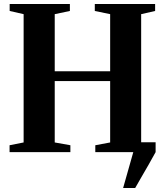

<svg xmlns="http://www.w3.org/2000/svg" viewBox="-20 -763 827 963"><path d="M597.5 180 648.5 0 642 -49.5H760.5V0Q743 32 724.8 64Q706.5 96 689.2 125.5Q672 155 658 180ZM98.5 -48.5V-692L28.5 -708V-743H330.5V-708L254.5 -692V-405.5H532.5V-692L455.5 -708V-743H758V-708L688 -692V-48.5L759 -34.5V0H458V-34.5L532.5 -48.5V-356.5H254.5V-48.5L333 -34.5V0H28V-34.5Z"/></svg>

Font: Merriweather 96pt
Style: Bold
Weight: 700
Version: Version 2.100